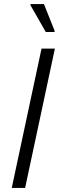

<svg xmlns="http://www.w3.org/2000/svg" viewBox="-20 -928 291 948"><path d="M38 0 185 -688H251L104 0ZM206 -770 130 -903 131 -908H197L250 -775L249 -770Z"/></svg>

Font: Saira Semi Condensed Light
Style: Italic
Weight: 300
Width: 4
Italic angle: -12°
Designer: Hector Gatti with collaboration of the Omnibus-Type team
Foundry: Omnibus-Type
Version: Version 1.001; ttfautohint (v1.8)